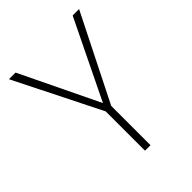

<svg xmlns="http://www.w3.org/2000/svg" viewBox="-203 -820 930 930"><g transform="rotate(-45 262.0 -355.5)"><path d="M66.4 -710.9 261.2 -307.1 457.5 -710.9H501.5L279.8 -269V0H242.2V-269L21 -710.9Z"/></g></svg>

Font: Roboto Condensed ExtraLight
Style: Regular
Weight: 250
Designer: Christian Robertson
Foundry: Google
Version: Version 3.008; 2023